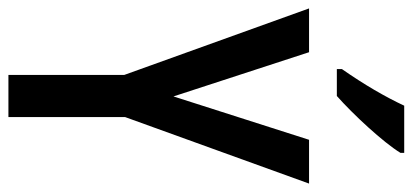

<svg xmlns="http://www.w3.org/2000/svg" viewBox="-282 -698 980 456"><g transform="rotate(90 208.0 -470.0)"><path d="M343 -931V-940H231C210 -895 181 -845 144 -792V-780H208C251 -818 318 -890 343 -931ZM209 -392 104 -714H0L158 -275V0H258V-277L416 -714H312Z"/></g></svg>

Font: Noto Sans Devanagari ExtraCondensed Medium
Style: Regular
Weight: 500
Width: 2
Designer: Jelle Bosma - Monotype Design Team
Foundry: Monotype Imaging Inc.
Version: Version 2.004